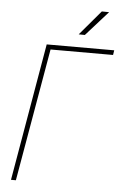

<svg xmlns="http://www.w3.org/2000/svg" viewBox="-60 -947 627 989"><g transform="rotate(5 253.5 -452.5)"><path d="M506.8 -710.9 502.9 -686.5H179.7L60.5 0H35.2L157.7 -710.9ZM317.4 -776.9 425.8 -904.8 463.4 -904.3 349.1 -776.4Z"/></g></svg>

Font: Roboto Condensed Thin
Style: Italic
Weight: 250
Italic angle: -12°
Designer: Christian Robertson
Foundry: Google
Version: Version 3.008; 2023